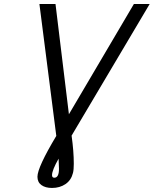

<svg xmlns="http://www.w3.org/2000/svg" viewBox="-20 -720 756 944"><path d="M247.1 153.8Q270 153.8 270 109.9Q270 96.2 268.1 60.1Q235.8 117.2 235.8 141.1Q235.8 153.8 247.1 153.8ZM164.1 148.9Q164.1 103 256.8 -51.8L173.8 -700.2H252.9L318.8 -158.2L638.2 -700.2H715.8L332 -53.2Q342.8 23.9 342.8 85Q342.8 114.7 338.9 129.9Q330.1 166 302 185.1Q273.9 204.1 235.8 204.1Q203.1 204.1 183.6 189.9Q164.1 175.8 164.1 148.9Z"/></svg>

Font: Pfennig
Style: Italic
Weight: 500
Italic angle: -13°
Version: Version 20120410 ; ttfautohint (v0.8)